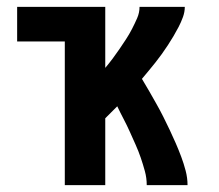

<svg xmlns="http://www.w3.org/2000/svg" viewBox="-20 -540 640 560"><path d="M169 0V-419H30V-520H287V-342Q298 -355 308.5 -369Q319 -383 328.5 -397Q338 -411 347.5 -425.5Q357 -440 365 -455.5Q373 -471 380 -487Q387 -503 387 -520H519Q519 -505 513.5 -490Q508 -475 501 -461.5Q494 -448 486 -434.5Q478 -421 469.5 -408Q461 -395 452 -382.5Q443 -370 433.5 -358Q424 -346 414 -334Q404 -322 394 -310Q405 -292 415.5 -273.5Q426 -255 436.5 -236.5Q447 -218 456.5 -199Q466 -180 475 -161Q484 -142 492.5 -122.5Q501 -103 508.5 -83Q516 -63 521.5 -42Q527 -21 527 0H408Q408 -21 402.5 -41Q397 -61 390.5 -80Q384 -99 375.5 -118Q367 -137 358.5 -156Q350 -175 340.5 -193Q331 -211 322 -230Q313 -221 304.5 -212.5Q296 -204 287 -195V0Z"/></svg>

Font: Zed Sans Extended
Style: Bold
Weight: 700
Width: 7
Designer: Belleve Invis
Foundry: Belleve Invis
Version: Version 1.0.0; ttfautohint (v1.8.4)